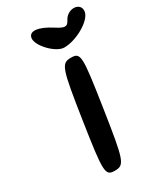

<svg xmlns="http://www.w3.org/2000/svg" viewBox="-267 -1279 1148 1334"><g transform="rotate(-30 307.0 -611.5)"><path d="M223 -467C164 -79 165 -50 243 -50C321 -50 330 -79 389 -467C448 -855 448 -883 370 -883C292 -883 282 -855 223 -467ZM201 -1138C192 -1079 299 -967 366 -967C466 -967 603 -1047 613 -1112C624 -1187 516 -1194 479 -1121C458 -1081 439 -1080 374 -1122C279 -1183 209 -1190 201 -1138Z"/></g></svg>

Font: Hussar Skorodowane
Style: Ky
Weight: 700
Foundry: Cannot Into Space Fonts
Version: Version 0.892